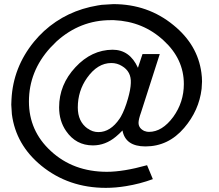

<svg xmlns="http://www.w3.org/2000/svg" viewBox="-20 -761 1055 923"><path d="M665 -501H748L658.2 -221.2Q646 -187 646 -170.9Q646 -144 674.8 -130.9H675.8Q685.1 -127 695.8 -127Q759.8 -127 813 -199.2Q863.8 -270 863.8 -356.9Q863.8 -477.1 767.1 -565.9Q668 -658.2 527.8 -664.1H512.2Q365.2 -664.1 252 -562L221.2 -530.8Q119.1 -418 119.1 -272.9Q119.1 -131.8 224.1 -35.2Q332 64.9 494.1 64.9Q573.2 64.9 687 33.2L714.8 100.1Q652.8 123 585.9 133.8Q536.1 142.1 488.8 142.1Q309.1 142.1 178.2 35.2Q56.2 -64.9 37.1 -211.9L34.2 -257.8L35.2 -283.2Q43 -437 143.1 -560.1Q166 -587.9 191.9 -611.8Q299.8 -710 450.2 -734.9Q460 -735.8 469.2 -737.8L524.9 -741.2Q690.9 -741.2 814 -640.1Q930.2 -545.9 948.2 -411.1Q951.2 -390.1 951.2 -369.1L949.2 -334Q937 -230 865.2 -146Q789.1 -57.1 679.2 -57.1Q583 -57.1 568.8 -133.8Q553.2 -117.2 537.1 -104Q486.8 -62 426.8 -62Q345.2 -62 297.9 -130.9Q264.2 -179.2 264.2 -245.1Q264.2 -354 342.8 -438Q419.9 -521 521 -522Q604 -522 643.1 -435.1ZM515.1 -458Q449.2 -458 398.9 -387.2Q354 -324.2 354 -244.1Q354 -176.8 400.9 -143.1H401.9Q424.8 -126 453.1 -126Q511.2 -126 555.2 -190.9L561 -200.2Q580.1 -233.9 595.2 -287.1Q607.9 -331.1 608.9 -361.8Q611.8 -417 565.9 -443.8Q543 -458 515.1 -458Z"/></svg>

Font: SolaimanLipiNormal
Style: Normal
Weight: 400
Designer: Solaiman Karim
Version: Version 1.6.1 ; ttfautohint (v1.5.65-e2d9)